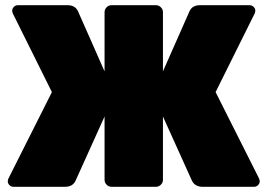

<svg xmlns="http://www.w3.org/2000/svg" viewBox="-20 -720 1031 740"><path d="M978 -33Q981 -28 981 -20.5Q981 -13 974.5 -6.5Q968 0 959 0H761Q732 0 720 -23L608 -271V-27Q608 -16 600 -8Q592 0 581 0H410Q399 0 391 -8Q383 -16 383 -27V-271L271 -23Q260 0 230 0H32Q23 0 16.5 -6.5Q10 -13 10 -20.5Q10 -28 13 -33L180 -365L30 -667Q27 -672 27 -679.5Q27 -687 33.5 -693.5Q40 -700 49 -700H240Q269 -700 280 -678L383 -445V-673Q383 -684 391 -692Q399 -700 410 -700H581Q592 -700 600 -692Q608 -684 608 -673V-445L711 -678Q722 -700 751 -700H942Q951 -700 957.5 -693.5Q964 -687 964 -679.5Q964 -672 961 -667L811 -365Z"/></svg>

Font: Rubik One
Style: Regular
Weight: 400
Designer: Hubert and Fischer with Elvire Volk Leonovitch
Foundry: Hubert and Fischer with Elvire Volk Leonovitch
Version: Version 1.001